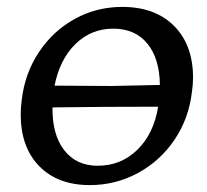

<svg xmlns="http://www.w3.org/2000/svg" viewBox="-20 -527 598 556"><path d="M539 -302Q539 -283 536 -262Q527 -184 485.5 -122.5Q444 -61 379.5 -26Q315 9 240 9Q147 9 93.5 -46Q40 -101 40 -195Q40 -216 43 -238Q52 -315 93 -376.5Q134 -438 197 -472.5Q260 -507 334 -507Q429 -507 484 -452Q539 -397 539 -302ZM138 -279 303 -278 443 -281Q442 -358 406.5 -401Q371 -444 308 -444Q244 -444 198.5 -399.5Q153 -355 138 -279ZM438 -218Q278 -218 132 -216Q131 -137 166 -92Q201 -47 263 -47Q330 -47 377.5 -93Q425 -139 438 -218Z"/></svg>

Font: Alegreya SC Medium
Style: Italic
Weight: 500
Italic angle: -7°
Designer: Juan Pablo del Peral
Foundry: Huerta Tipografica
Version: Version 2.007; ttfautohint (v1.6)